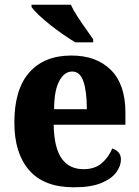

<svg xmlns="http://www.w3.org/2000/svg" viewBox="-20 -786 589 816"><path d="M294 10Q167 10 104 -62.5Q41 -135 41 -265Q41 -406 104.5 -478Q168 -550 283 -550Q390 -550 451.5 -488.5Q513 -427 513 -308V-256H208Q210 -158 242 -112.5Q274 -67 335 -67Q383 -67 412.5 -92.5Q442 -118 457 -155Q473 -150 483.5 -138.5Q494 -127 494 -108Q494 -81 474 -53.5Q454 -26 410 -8Q366 10 294 10ZM349 -322Q349 -398 334.5 -440Q320 -482 287 -482Q253 -482 231.5 -441Q210 -400 210 -322ZM300 -606Q277 -620 248.5 -639.5Q220 -659 192.5 -681Q165 -703 144 -723Q123 -743 114 -756V-766H281Q291 -744 308.5 -717Q326 -690 344.5 -664Q363 -638 376 -619V-606Z"/></svg>

Font: Noto Serif Khmer SemiCondensed ExtraBold
Style: Regular
Weight: 800
Width: 4
Designer: Danh Hong and the Monotype Design Team
Foundry: Monotype Imaging Inc.
Version: Version 2.004